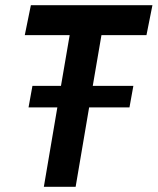

<svg xmlns="http://www.w3.org/2000/svg" viewBox="-20 -720 608 740"><path d="M149 0 201 -306H90L105 -389H215L248.5 -584.5H75.5L99 -700H567.5L544.5 -584.5H371L337.5 -389H494L479 -306H323.5L271.5 0Z"/></svg>

Font: Cabin Condensed
Style: Bold Italic
Weight: 700
Width: 3
Italic angle: -10°
Designer: Pablo Impallari
Foundry: Pablo Impallari. http://www.impallari.com Igino Marini. http://www.ikern.com
Version: Version 3.001; ttfautohint (v1.8.3)